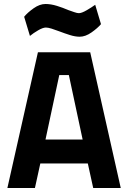

<svg xmlns="http://www.w3.org/2000/svg" viewBox="-20 -942 642 962"><path d="M17 0 170 -680H432L585 0H447L420 -123H182L155 0ZM208 -243H394L325 -566H277ZM379 -758Q357 -758 330 -766.5Q303 -775 277 -785Q256 -793 238.5 -798.5Q221 -804 210 -804Q195 -804 171 -790Q147 -776 130 -762L101 -858Q118 -879 148.5 -900.5Q179 -922 208 -922Q235 -922 265.5 -912.5Q296 -903 321 -892Q338 -886 352.5 -881Q367 -876 375 -876Q389 -876 414 -890.5Q439 -905 457 -918L486 -821Q469 -801 438.5 -779.5Q408 -758 379 -758Z"/></svg>

Font: Titillium Web
Style: Bold
Weight: 700
Designer: Mohamed Gaber, Accademia di Belle Arti di Urbino
Foundry: Kief Type Foundry, Accademia di Belle Arti di Urbino
Version: Version 3.000